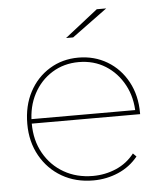

<svg xmlns="http://www.w3.org/2000/svg" viewBox="-52 -763 691 812"><g transform="rotate(-5 293.5 -357.0)"><path d="M312 3Q237 3 179 -30.5Q121 -64 87.5 -123.5Q54 -183 54 -259Q54 -336 85 -394.5Q116 -453 170.5 -486.5Q225 -520 293 -520Q361 -520 415.5 -487.5Q470 -455 501.5 -397Q533 -339 533 -264Q533 -263 533 -262Q533 -261 533 -259H65V-278H522L514 -263Q514 -331 485 -385Q456 -439 406.5 -470Q357 -501 293 -501Q230 -501 180 -470Q130 -439 101.5 -385Q73 -331 73 -263V-259Q73 -188 104 -133Q135 -78 189 -47Q243 -16 312 -16Q364 -16 410.5 -36Q457 -56 488 -96L502 -82Q468 -40 418 -18.5Q368 3 312 3ZM249 -607 389 -717H429L279 -607Z"/></g></svg>

Font: Montserrat Thin
Style: Regular
Weight: 100
Designer: Julieta Ulanovsky
Foundry: Julieta Ulanovsky
Version: Version 9.000